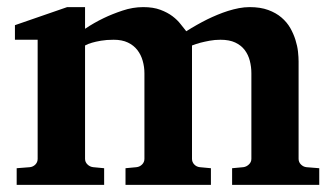

<svg xmlns="http://www.w3.org/2000/svg" viewBox="-20 -520 946 540"><path d="M632.8 0V-46.9L664.1 -49.8Q672.9 -50.8 679.9 -57.4Q687 -64 687 -73.2V-314Q687 -332 682.6 -349.1Q678.2 -366.2 668.2 -379.4Q658.2 -392.6 641.6 -400.4Q625 -408.2 600.1 -408.2Q584 -408.2 569.6 -405.5Q555.2 -402.8 543.9 -399.9Q531.2 -396.5 520 -392.1V-73.2Q520 -64 526.4 -57.4Q532.7 -50.8 542 -49.8L573.2 -46.9V0H333V-46.9L363.8 -49.8Q373 -50.8 379.6 -57.4Q386.2 -64 386.2 -73.2V-314Q386.2 -332 381.3 -349.1Q376.5 -366.2 366.2 -379.4Q356 -392.6 339.6 -400.4Q323.2 -408.2 299.8 -408.2Q279.3 -408.2 263.9 -405.5Q248.5 -402.8 238.8 -399.9Q227.1 -396.5 219.2 -392.1V-73.2Q219.2 -64 226.1 -57.4Q232.9 -50.8 242.2 -49.8L272.9 -46.9V0H26.9V-46.9L64 -49.8Q73.2 -50.8 79.6 -57.4Q85.9 -64 85.9 -73.2V-408.2H22V-449.2L168.9 -500H219.2V-439Q244.6 -456.1 272 -469.2Q295.4 -480.5 324.5 -490.2Q353.5 -500 382.8 -500Q411.1 -500 431.2 -492.4Q451.2 -484.9 465.1 -474.4Q479 -463.9 488 -452.1Q497.1 -440.4 503.9 -432.1Q533.2 -450.7 563.5 -465.8Q576.7 -472.2 591.3 -478.3Q606 -484.4 621.3 -489.3Q636.7 -494.1 652.1 -497.1Q667.5 -500 682.1 -500Q712.4 -500 734.4 -491.9Q756.3 -483.9 771.7 -470.7Q787.1 -457.5 796.4 -441.2Q805.7 -424.8 811 -407.7Q816.4 -390.6 818.1 -374.8Q819.8 -358.9 819.8 -347.2V-73.2Q819.8 -64 826.4 -57.4Q833 -50.8 841.8 -49.8L877.9 -46.9V0Z"/></svg>

Font: Charis SIL Am
Style: Bold
Weight: 700
Foundry: SIL International
Version: Version 5.000